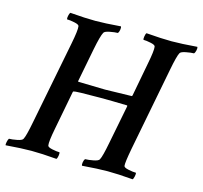

<svg xmlns="http://www.w3.org/2000/svg" viewBox="-104 -753 913 863"><g transform="rotate(15 352.0 -321.0)"><path d="M237.3 -640.6Q281.2 -640.6 355.5 -646.5Q358.4 -641.6 356.4 -630.4Q354.5 -619.1 349.6 -614.3Q335.9 -614.3 313 -609.9Q290 -605.5 286.1 -597.7Q276.4 -580.1 263.7 -515.6L233.4 -359.4L234.4 -356.4Q351.6 -353.5 360.4 -353.5Q372.1 -353.5 483.4 -356.4Q486.3 -358.4 486.3 -360.4L515.6 -515.6Q528.3 -580.1 525.4 -597.7Q524.4 -605.5 503.4 -609.9Q482.4 -614.3 468.8 -614.3Q466.8 -618.2 468.8 -630.4Q470.7 -642.6 474.6 -646.5Q546.9 -640.6 592.8 -640.6Q636.7 -640.6 710.9 -646.5Q713.9 -641.6 711.4 -630.4Q709 -619.1 704.1 -614.3Q690.4 -614.3 667.5 -609.9Q644.5 -605.5 640.6 -597.7Q631.8 -582 619.1 -515.6L543.9 -127Q531.2 -59.6 533.2 -44.9Q534.2 -37.1 555.7 -32.7Q577.1 -28.3 590.8 -28.3Q592.8 -23.4 590.3 -11.7Q587.9 0 584 3.9Q513.7 -2 466.8 -2Q422.9 -2 348.6 3.9Q345.7 -1 347.7 -12.2Q349.6 -23.4 354.5 -28.3Q369.1 -28.3 392.1 -32.7Q415 -37.1 418.9 -44.9Q427.7 -60.5 440.4 -127L475.6 -306.6L474.6 -310.5Q398.4 -312.5 352.5 -312.5Q232.4 -312.5 224.6 -308.6L222.7 -305.7L188.5 -127Q175.8 -62.5 178.7 -44.9Q179.7 -37.1 200.7 -32.7Q221.7 -28.3 235.4 -28.3Q237.3 -24.4 235.4 -12.2Q233.4 0 229.5 3.9Q159.2 -2 112.3 -2Q67.4 -2 -6.8 3.9Q-8.8 0 -6.3 -11.7Q-3.9 -23.4 0 -28.3Q13.7 -28.3 36.6 -32.7Q59.6 -37.1 63.5 -44.9Q72.3 -60.5 85 -127L161.1 -515.6Q173.8 -580.1 170.9 -597.7Q169.9 -605.5 148.4 -609.9Q127 -614.3 113.3 -614.3Q111.3 -619.1 113.8 -630.9Q116.2 -642.6 120.1 -646.5Q192.4 -640.6 237.3 -640.6Z"/></g></svg>

Font: Crimson
Style: SemiboldItalic
Weight: 600
Italic angle: -11°
Version: Version 0.8 ; ttfautohint (v1.00) -l 8 -r 50 -G 200 -x 14 -D